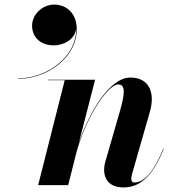

<svg xmlns="http://www.w3.org/2000/svg" viewBox="-20 -808 787 838"><path d="M120 -696C120 -648 154.5 -610 215 -610C258 -610 306.5 -635.5 312.5 -682.5C314 -556 180.5 -466 60 -466V-464C182.5 -464 315 -553.5 315 -681C315 -748.5 271 -788 217 -788C164 -788 120 -744 120 -696ZM262.5 -458 146.5 0H277.5L315.5 -150C361 -308.5 453.5 -439.5 495.5 -439.5C530 -439.5 524.5 -396 502 -318L442.5 -112C438.5 -99.5 434.5 -82.5 434.5 -67.5C434.5 -19.5 464 10 518.5 10C592 10 645.5 -38.5 695 -159L693 -159.5C652.5 -60 609 -11.5 567.5 -11.5C556.5 -11.5 553 -17.5 553 -28.5C553 -33.5 554.5 -41.5 556 -47.5L634 -319.5C658.5 -404.5 630.5 -469.5 549 -469.5C456.5 -469.5 368 -314 324 -183.5L395 -460H190V-458Z"/></svg>

Font: Bodoni* 96pt
Style: Bold Italic
Weight: 700
Italic angle: -13°
Version: Version 2.3